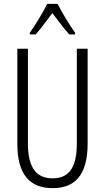

<svg xmlns="http://www.w3.org/2000/svg" viewBox="-20 -967 544 997"><path d="M279 -947H225C204 -903 163 -837 135 -797V-788H165C191 -816 224 -863 252 -899C281 -861 312 -818 340 -788H370V-797C347 -828 302 -901 279 -947ZM435 -221V-714H379V-222C379 -87 331 -41 253 -41C172 -41 125 -92 125 -222V-714H70V-220C70 -62 134 10 253 10C364 10 435 -52 435 -221Z"/></svg>

Font: Noto Sans Gujarati ExtraCondensed Light
Style: Regular
Weight: 300
Width: 2
Designer: Jelle Bosma - Monotype Design Team, Universal Thirst
Foundry: Monotype Imaging Inc.
Version: Version 2.106